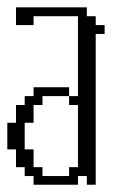

<svg xmlns="http://www.w3.org/2000/svg" viewBox="-44 -508 332 528"><path d="M48.3 0V-23.9H23.9V-48.3H0V-97.2H-23.9V-170.4H0V-219.2H23.9V-243.7H48.3V-268.1H146V-243.7H72.8V-219.2H48.3V-170.4H23.9V-97.2H48.3V-48.3H72.8V-23.9H146V-48.3H170.4V-219.2H146V-243.7H170.4V-463.4H48.3V-439H0V-487.8H194.8V-463.4H219.2V-439H243.7V-414.6H219.2V0H194.8V-23.9H170.4V0Z"/></svg>

Font: FS Mondwest Regular
Style: Regular
Weight: 400
Designer: NZWStudios2024
Foundry: https://fontstruct.com
Version: Version 1.0